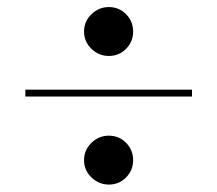

<svg xmlns="http://www.w3.org/2000/svg" viewBox="-20 -642 600 530"><path d="M212 -555Q212 -583 232.5 -602.8Q253 -622.5 280.5 -622.5Q308.5 -622.5 328 -602.8Q347.5 -583 347.5 -555Q347.5 -527 328 -507.2Q308.5 -487.5 280.5 -487.5Q253 -487.5 232.5 -507.2Q212 -527 212 -555ZM50 -394.5H510V-375.5H50ZM212 -200Q212 -228 232.5 -247.8Q253 -267.5 280.5 -267.5Q308.5 -267.5 328 -247.8Q347.5 -228 347.5 -200Q347.5 -172 328 -152.2Q308.5 -132.5 280.5 -132.5Q253 -132.5 232.5 -152.2Q212 -172 212 -200Z"/></svg>

Font: Bodoni* 11pt Medium
Style: Regular
Weight: 500
Version: Version 2.3